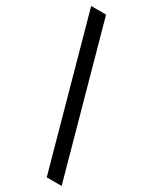

<svg xmlns="http://www.w3.org/2000/svg" viewBox="-203 -784 703 882"><g transform="rotate(30 148.0 -343.0)"><path d="M295.9 48.8H216.8L0 -734.9H79.1Z"/></g></svg>

Font: Archivo Medium
Style: Regular
Weight: 500
Designer: Hector Gatti
Foundry: Omnibus-Type
Version: Version 2.001